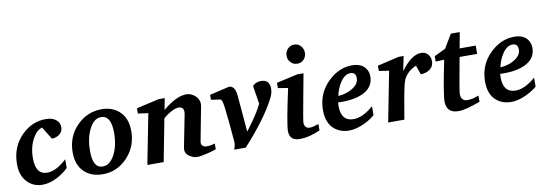

<svg xmlns="http://www.w3.org/2000/svg" viewBox="-56 -1112 4312 1506"><g transform="rotate(-10 2100.5 -359.5)"><path d="M408 -410Q408 -377 383.5 -356Q359 -335 320 -333L259 -432Q216 -422 183 -363Q146 -297 146 -207Q146 -77 238 -77Q310 -77 394 -156V-87Q357 -50 306 -23Q243 10 187 10Q114 10 67 -38Q15 -90 15 -183Q15 -321 106 -411Q189 -493 298 -493Q350 -493 379 -469Q408 -445 408 -410Z M943 -285Q943 -161 861.5 -75Q780 11 666 11Q575 11 520 -41Q461 -97 461 -197Q461 -325 546 -410Q628 -493 743 -493Q826 -493 880 -445Q943 -390 943 -285ZM808 -294Q808 -433 728 -433Q669 -433 632 -356Q597 -285 597 -184Q597 -49 675 -49Q734 -49 772 -124Q808 -195 808 -294Z M1571 -29Q1552 -20 1503 -8Q1447 6 1416 6Q1392 6 1364 -10Q1326 -31 1326 -68Q1326 -75 1327 -82L1379 -346Q1380 -353 1380 -360Q1380 -401 1338 -401Q1315 -401 1279 -381.5Q1243 -362 1216 -337L1151 0H1021L1099 -399L1018 -410V-452L1197 -493H1246L1229 -402Q1338 -493 1418 -493Q1452 -493 1483 -468Q1518 -439 1518 -398Q1518 -390 1516 -381L1464 -109Q1460 -86 1473 -74.5Q1486 -63 1504 -63Q1538 -63 1571 -74Z M2081 -421Q2081 -386 2061 -347Q1985 -198 1805 0H1712Q1728 -35 1724 -66Q1717 -148 1711 -212Q1697 -362 1688 -388Q1682 -405 1675 -406L1601 -417V-456L1757 -493Q1806 -493 1813 -412L1838 -122Q1934 -247 1968 -321L1945 -466Q1971 -494 2012 -494Q2081 -494 2081 -421Z M2391 -653Q2391 -623 2371 -600.5Q2351 -578 2319 -578Q2288 -578 2266.5 -599.5Q2245 -621 2245 -652Q2245 -685 2266 -707.5Q2287 -730 2318 -730Q2351 -730 2371 -706.5Q2391 -683 2391 -653ZM2398 -33Q2313 7 2233 7Q2153 7 2153 -71Q2153 -126 2213 -403L2134 -416V-458L2303 -496H2352Q2335 -404 2318 -312Q2284 -130 2284 -118Q2284 -67 2328 -67Q2350 -67 2398 -83Z M2864 -380Q2864 -297 2783 -256Q2708 -218 2579 -223Q2579 -221 2579 -211Q2578 -201 2578 -195Q2578 -73 2678 -73Q2751 -73 2836 -148V-77Q2806 -49 2752 -23Q2685 9 2629 9Q2561 9 2515 -28Q2452 -77 2452 -184Q2452 -317 2546 -408Q2632 -491 2737 -491Q2805 -491 2838 -453Q2864 -424 2864 -380ZM2757 -386Q2757 -433 2714 -433Q2669 -433 2632 -377Q2603 -332 2590 -273Q2657 -277 2707 -309Q2757 -341 2757 -386Z M3361 -416Q3361 -368 3321 -345Q3293 -328 3257 -328L3231 -401Q3161 -371 3131 -311Q3117 -284 3092 -140Q3080 -70 3068 0H2939L3017 -399L2937 -411V-453L3109 -493H3149L3125 -376Q3211 -493 3287 -493Q3326 -493 3346 -464Q3361 -442 3361 -416Z M3720 -409H3580Q3531 -148 3531 -123Q3531 -65 3585 -65Q3621 -65 3673 -85V-36Q3557 8 3500 8Q3403 8 3403 -85Q3403 -146 3457 -409L3389 -406V-449L3479 -492L3544 -601H3615L3592 -475H3720Z M4155 -380Q4155 -297 4074 -256Q3999 -218 3870 -223Q3870 -221 3870 -211Q3869 -201 3869 -195Q3869 -73 3969 -73Q4042 -73 4127 -148V-77Q4097 -49 4043 -23Q3976 9 3920 9Q3852 9 3806 -28Q3743 -77 3743 -184Q3743 -317 3837 -408Q3923 -491 4028 -491Q4096 -491 4129 -453Q4155 -424 4155 -380ZM4048 -386Q4048 -433 4005 -433Q3960 -433 3923 -377Q3894 -332 3881 -273Q3948 -277 3998 -309Q4048 -341 4048 -386Z"/></g></svg>

Font: Apparatus SIL
Style: Bold Italic
Weight: 700
Italic angle: -11°
Version: Version 1.0